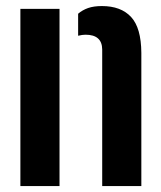

<svg xmlns="http://www.w3.org/2000/svg" viewBox="-20 -630 545 650"><path d="M326 0V-462.5Q325.5 -512.5 269.5 -512.5Q259 -512.5 244.5 -509V-583.5Q259 -596 278.2 -602.8Q297.5 -609.5 325 -609.5Q389.5 -609.5 423.8 -572.5Q458 -535.5 458.5 -451V0ZM49 0V-600H181.5V0Z"/></svg>

Font: Big Shoulders Stencil Text ExtraBold
Style: Regular
Weight: 800
Designer: Patric King
Foundry: XO Type Co
Version: Version 1.000